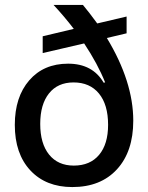

<svg xmlns="http://www.w3.org/2000/svg" viewBox="-20 -749 600 778"><path d="M273 9Q166 9 103 -58.5Q40 -126 40 -243Q40 -356 98.5 -423.5Q157 -491 256 -491Q355 -491 400 -414L406 -415Q376 -490 321 -573L153 -534V-602L279 -632Q240 -683 197 -729H316Q342 -698 374 -654L493 -682V-614L413 -595Q520 -418 520 -260Q520 -135 454 -63Q388 9 273 9ZM279 -78Q345 -78 381.5 -121.5Q418 -165 418 -243Q418 -325 381 -370Q344 -415 278 -415Q214 -415 178.5 -370.5Q143 -326 143 -247Q143 -167 179 -122.5Q215 -78 279 -78Z"/></svg>

Font: Mona Sans Medium
Style: Regular
Weight: 500
Designer: Deni Anggara
Foundry: GitHub
Version: Version 2.000;Glyphs 3.2.3 (3260)